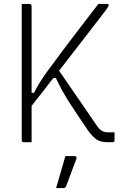

<svg xmlns="http://www.w3.org/2000/svg" viewBox="-20 -720 640 972"><path d="M90 -700H129Q140 -700 140 -689V-250H152Q178 -302 220.5 -360Q263 -418 308 -478Q351 -534 393 -589.5Q435 -645 478 -700H522Q530 -700 530 -694Q530 -691 527.5 -686Q525 -681 515.5 -668Q506 -655 484 -627Q444 -575 391 -506.5Q338 -438 279 -362Q327 -293 374.5 -223.5Q422 -154 470 -84Q484 -64 497 -57Q510 -50 530 -50H560V-11Q560 0 549 0H526Q490 0 469.5 -13.5Q449 -27 426 -59Q371 -139 331.5 -200.5Q292 -262 263 -325H250Q223 -290 195.5 -254.5Q168 -219 140 -184V0H101Q90 0 90 -11ZM311 70H357Q363 70 366 74Q369 78 367 84Q356 113 348.5 132.5Q341 152 334 171.5Q327 191 315 222Q314 226 310.5 229Q307 232 300 232H264Q278 183 289 146.5Q300 110 311 70Z"/></svg>

Font: Recursive Sn Lnr St Lt
Style: Regular
Weight: 300
Version: Version 1.079;hotconv 1.0.112;makeotfexe 2.5.65598; ttfautoh